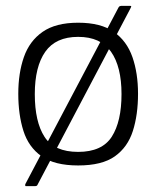

<svg xmlns="http://www.w3.org/2000/svg" viewBox="-20 -555 526 651"><path d="M245 6Q165 6 121 -25Q77 -56 59.5 -111Q42 -166 42 -237Q42 -307 61 -361.5Q80 -416 124.5 -447Q169 -478 245 -478Q322 -478 366 -447Q410 -416 429 -361.5Q448 -307 448 -237Q448 -166 430.5 -111Q413 -56 369.5 -25Q326 6 245 6ZM245 -40Q326 -40 359 -91.5Q392 -143 392 -236Q392 -329 356.5 -379.5Q321 -430 245 -430Q169 -430 133.5 -379.5Q98 -329 98 -236Q98 -142 131 -91Q164 -40 245 -40ZM108 70Q106 76 100 76H67Q66 76 65.5 74Q65 72 66 69L382 -530Q384 -533 386 -534Q388 -535 390 -535H422Q425 -535 425 -533.5Q425 -532 422 -526Z"/></svg>

Font: Glory Light
Style: Regular
Weight: 300
Version: Version 1.011